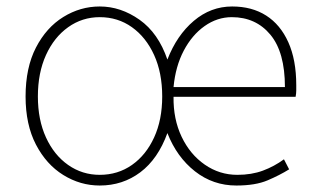

<svg xmlns="http://www.w3.org/2000/svg" viewBox="-20 -560 977 593"><path d="M288 13Q228 13 175.5 -19.5Q123 -52 91 -113.5Q59 -175 59 -262Q59 -351 91 -413Q123 -475 175.5 -507.5Q228 -540 288 -540Q353 -540 411 -499Q469 -458 497 -376Q526 -451 578.5 -495.5Q631 -540 697 -540Q758 -540 802 -512Q846 -484 870.5 -429.5Q895 -375 895 -297Q895 -289 895 -280.5Q895 -272 893 -261H516Q515 -192 541 -137.5Q567 -83 612.5 -51.5Q658 -20 713 -20Q757 -20 792 -33Q827 -46 857 -68L873 -37Q844 -19 806.5 -3Q769 13 710 13Q638 13 582 -31Q526 -75 497 -149Q468 -69 413.5 -28Q359 13 288 13ZM288 -20Q344 -20 387.5 -50.5Q431 -81 456 -135.5Q481 -190 481 -262Q481 -335 456 -390Q431 -445 387.5 -476Q344 -507 288 -507Q234 -507 190.5 -476Q147 -445 122 -390Q97 -335 97 -262Q97 -190 122 -135.5Q147 -81 190.5 -50.5Q234 -20 288 -20ZM516 -291H860Q860 -399 815 -453Q770 -507 696 -507Q651 -507 612 -479.5Q573 -452 547.5 -403.5Q522 -355 516 -291Z"/></svg>

Font: Noto Sans TC
Style: Regular
Weight: 100
Designer: Ryoko NISHIZUKA 西塚涼子 (kana, bopomofo & ideographs); Paul D. Hunt (Latin, Greek & Cyrillic); Sandoll Communications 산돌커뮤니
Foundry: Adobe
Version: Version 2.004;hotconv 1.0.118;makeotfexe 2.5.65603